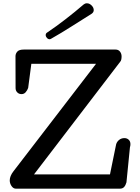

<svg xmlns="http://www.w3.org/2000/svg" viewBox="-20 -1135 844 1155"><path d="M38.6 0ZM73.7 -605 73.2 -797.9Q73.7 -813 84.5 -825Q95.2 -836.9 123.5 -836.9H675.3Q692.4 -836.9 701.9 -824.5Q711.4 -812 711.4 -795.9Q711.4 -786.1 709.7 -777.6Q708 -769 703.6 -764.2L184.6 -85.9H641.6L678.7 -267.1Q683.6 -283.2 697 -293.7Q710.4 -304.2 728.5 -304.2Q743.7 -304.2 754.2 -294.4Q764.6 -284.7 764.6 -268.1Q764.6 -263.2 763.9 -258.3Q763.2 -253.4 761.7 -249L740.7 -38.1Q735.8 -20.5 726.8 -10.3Q717.8 0 700.7 0H75.7Q60.1 0 49.3 -15.9Q38.6 -31.7 38.6 -49.8Q38.6 -62.5 44.2 -76.4Q49.8 -90.3 60.5 -104L557.6 -751H168.5L149.4 -606Q144.5 -591.8 134.5 -580.3Q124.5 -568.8 109.4 -568.8Q94.2 -568.8 84 -579.1Q73.7 -589.4 73.7 -605ZM502.9 -1115.2Q518.1 -1115.2 531 -1102.3Q543.9 -1089.4 543.9 -1074.2Q543.9 -1067.9 540.8 -1062.3Q537.6 -1056.6 531.2 -1052.2Q473.6 -1016.1 410.6 -976.1Q347.7 -936 288.1 -902.3Q285.6 -900.9 283.2 -899.9Q280.8 -898.9 278.8 -898.9Q269.5 -898.9 262.2 -907Q254.9 -915 254.9 -924.3Q254.9 -929.2 257.1 -932.9Q259.3 -936.5 263.2 -939Q317.9 -975.6 375.7 -1020.5Q433.6 -1065.4 482.9 -1107.9Q486.8 -1111.3 491.9 -1113.3Q497.1 -1115.2 502.9 -1115.2Z"/></svg>

Font: Cutive
Style: Regular
Weight: 400
Designer: Vernon Adams
Version: Version 1.002